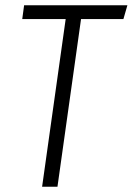

<svg xmlns="http://www.w3.org/2000/svg" viewBox="-20 -705 501 725"><path d="M461 -685 446 -633H286L197 0H139L228 -633H64L71 -685Z"/></svg>

Font: Fira Sans Extra Condensed Light
Style: Italic
Weight: 300
Width: 3
Italic angle: -8°
Designer: Carrois Corporate & Edenspiekermann AG
Foundry: Carrois Corporate GbR & Edenspiekermann AG
Version: Version 4.203